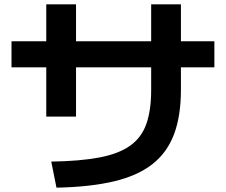

<svg xmlns="http://www.w3.org/2000/svg" viewBox="-20 -814 1040 884"><path d="M216 -70Q349 -72 438 -89Q527 -106 579.5 -143.5Q632 -181 654 -244Q676 -307 676 -400V-794H813V-400Q813 -281 781.5 -196.5Q750 -112 682 -58.5Q614 -5 504.5 21Q395 47 240 50ZM193 -277V-794H330V-277ZM33 -504V-624H967V-504Z"/></svg>

Font: M PLUS 2
Style: Bold
Weight: 700
Designer: Coji Morishita
Foundry: UNDERFOREST DESIGN
Version: Version 1.001